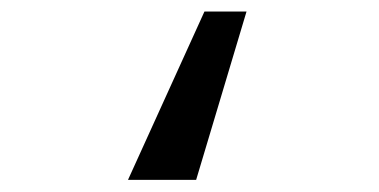

<svg xmlns="http://www.w3.org/2000/svg" viewBox="-20 -220 640 324"><path d="M311 83.5H196L325 -200.5H396Z"/></svg>

Font: JuliaMono Light
Style: Regular
Weight: 300
Monospace: yes
Designer: cormullion
Foundry: corm
Version: Version 0.054; ttfautohint (v1.8.4)